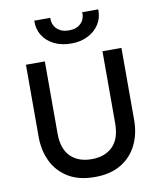

<svg xmlns="http://www.w3.org/2000/svg" viewBox="-101 -1025 941 1120"><g transform="rotate(-10 369.5 -465.0)"><path d="M369.6 15Q275.9 15 213.1 -23.1Q150.2 -61.2 118.5 -126.4Q86.8 -191.6 86.8 -273V-700H198.8V-273.9Q198.8 -181.7 244.8 -136.3Q290.9 -90.9 369.6 -90.9Q448.2 -90.9 494.2 -136.3Q540.1 -181.7 540.1 -273.9V-700H652.5V-273Q652.5 -191.8 620.8 -126.6Q589 -61.4 526.2 -23.2Q463.3 15 369.6 15ZM369.6 -775.9Q312.2 -775.9 268.8 -797.4Q225.3 -818.9 201.5 -857.1Q177.6 -895.2 179.2 -944.8H274.1Q272.3 -903.9 298.6 -878.8Q324.9 -853.6 369.6 -853.6Q414.5 -853.6 440.1 -878.8Q465.7 -903.9 463.2 -944.8H558.4Q559.7 -895.2 535.4 -857.1Q511.1 -818.9 468 -797.4Q424.9 -775.9 369.6 -775.9Z"/></g></svg>

Font: Geologica Thin
Style: Regular
Weight: 100
Version: Version 1.010;gftools[0.9.28]